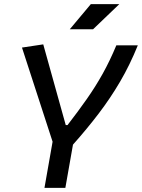

<svg xmlns="http://www.w3.org/2000/svg" viewBox="-20 -914 690 934"><path d="M196.3 0 235.8 -224.6 86.9 -682.6 190.4 -698.2 299.8 -305.7H308.6Q360.4 -372.6 402.3 -432.4Q444.3 -492.2 479.5 -555.2Q514.6 -618.2 545.9 -693.4H650.4Q611.8 -598.1 564.5 -517.3Q517.1 -436.5 460.2 -361.8Q403.3 -287.1 335 -210.4L297.9 0ZM319.3 -771.5 421.9 -894H560.5L432.6 -771.5Z"/></svg>

Font: Cascadia Code NF
Style: Italic
Weight: 400
Italic angle: -10°
Monospace: yes
Designer: Aaron Bell
Foundry: Saja Typeworks
Version: Version 2404.023; ttfautohint (v1.8.4)